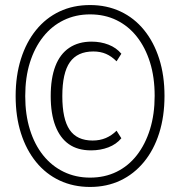

<svg xmlns="http://www.w3.org/2000/svg" viewBox="-20 -733 714 761"><path d="M337 8Q271 8 216.5 -17.5Q162 -43 123 -91Q84 -139 63 -205Q42 -271 42 -352Q42 -433 63 -499.5Q84 -566 123 -614Q162 -662 216 -687.5Q270 -713 337 -713Q403 -713 457.5 -687.5Q512 -662 551 -614Q590 -566 611 -500Q632 -434 632 -353Q632 -272 611 -205.5Q590 -139 550.5 -91Q511 -43 457 -17.5Q403 8 337 8ZM341 -137Q288 -137 253 -161.5Q218 -186 199.5 -234Q181 -282 181 -352Q181 -423 199.5 -471Q218 -519 254.5 -543.5Q291 -568 343 -568Q379 -568 410 -556Q441 -544 461 -520L442 -490Q422 -510 400 -519.5Q378 -529 350 -529Q287 -529 257 -486.5Q227 -444 227 -352Q227 -261 256 -218.5Q285 -176 347 -176Q376 -176 399.5 -186Q423 -196 442 -215L461 -185Q441 -161 409.5 -149Q378 -137 341 -137ZM337 -29Q395 -29 442 -52Q489 -75 522.5 -118Q556 -161 574.5 -220.5Q593 -280 593 -353Q593 -427 574.5 -486Q556 -545 522.5 -587.5Q489 -630 442 -653Q395 -676 337 -676Q280 -676 232.5 -653Q185 -630 151 -587Q117 -544 98.5 -485Q80 -426 80 -352Q80 -279 98.5 -219.5Q117 -160 151 -117.5Q185 -75 232.5 -52Q280 -29 337 -29Z"/></svg>

Font: Nunito Sans 7pt Condensed ExtraLight
Style: Regular
Weight: 250
Width: 3
Designer: Vernon Adams
Foundry: Vernon Adams
Version: Version 3.101;gftools[0.9.27]